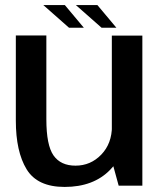

<svg xmlns="http://www.w3.org/2000/svg" viewBox="-20 -733 644 758"><path d="M448.5 0H542V-592.5H421.5V-98.5ZM163 -593H42.5V-257Q42.5 -134.5 85 -64.8Q127.5 5 235 5Q349.5 5 415.2 -63Q481 -131 481 -205L422 -236Q422 -166.5 380 -122.8Q338 -79 278 -79Q219.5 -79 191.2 -119.5Q163 -160 163 -262ZM381 -623.5H439.5L364.5 -713H279.5ZM252.5 -623.5H311L236 -713H151Z"/></svg>

Font: Anybody UltraCondensed Thin Medium
Style: Regular
Weight: 500
Version: Version 1.111